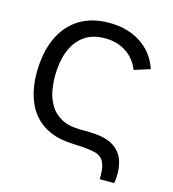

<svg xmlns="http://www.w3.org/2000/svg" viewBox="-102 -640 759 844"><g transform="rotate(15 277.0 -217.5)"><path d="M428.5 120Q429 111 429 102.5Q429 58 414 35.8Q399 13.5 363.2 7.8Q327.5 2 271.5 0Q215.5 -2 175.8 -18.5Q136 -35 109.5 -61.2Q83 -87.5 68 -120.2Q53 -153 46.5 -188.2Q40 -223.5 40 -257.5Q40 -351.5 70 -418Q100 -484.5 156.5 -519.8Q213 -555 292 -555Q376 -555 436.5 -515.8Q497 -476.5 520.5 -405.5L448.5 -382.5Q429 -431 388.2 -457.8Q347.5 -484.5 291.5 -484.5Q233.5 -484.5 196 -456.5Q158.5 -428.5 140 -379.8Q121.5 -331 121.5 -269Q121.5 -266.5 121.5 -264.5Q121.5 -236 127.2 -202.8Q133 -169.5 150.5 -138.8Q168 -108 201.5 -88.8Q235 -69.5 290 -69Q302 -69 321.2 -68.8Q340.5 -68.5 361.5 -66.8Q382.5 -65 399.5 -60.5Q433.5 -52.5 457.8 -30.8Q482 -9 490.2 20.2Q498.5 49.5 498.5 76Q498.5 96.5 495 120Z"/></g></svg>

Font: Cns Manrope
Style: Regular
Weight: 400
Designer: Mikhail Sharanda
Foundry: Mikhail Sharanda
Version: Version 4.504